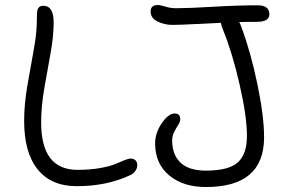

<svg xmlns="http://www.w3.org/2000/svg" viewBox="-20 -733 1146 765"><path d="M800.8 12.2Q709.5 12.2 653.8 -34.4Q598.1 -81.1 598.1 -161.1Q598.1 -204.1 624.8 -242.4Q651.4 -280.8 675.8 -280.8Q698.2 -280.8 698.2 -257.8Q698.2 -247.6 690.2 -235.4Q682.1 -223.1 674.1 -207.5Q666 -191.9 666 -172.9Q666 -116.7 699.2 -85Q732.4 -53.2 800.8 -53.2Q891.1 -53.2 927.5 -85.9Q963.9 -118.7 963.9 -191.9Q963.9 -268.6 934.6 -396.5Q905.3 -524.4 868.2 -615.2Q863.3 -626 859.9 -642.1Q836.9 -641.1 766.4 -637.5Q695.8 -633.8 667 -633.8Q634.8 -633.8 607.4 -647.5Q580.1 -661.1 580.1 -687Q580.1 -712.9 607.9 -712.9Q619.6 -712.9 639.6 -706.5Q659.7 -700.2 682.1 -700.2Q729.5 -700.2 829.1 -706.1Q928.7 -711.9 1006.8 -711.9Q1053.2 -711.9 1053.2 -675.8Q1053.2 -646 1002.9 -646Q956.1 -646 933.1 -645Q937.5 -638.7 942.9 -622.1Q979 -525.4 1005.6 -397.5Q1032.2 -269.5 1032.2 -186Q1032.2 12.2 800.8 12.2ZM286.1 8.8Q184.1 8.8 130.1 -58.1Q76.2 -125 76.2 -251Q76.2 -317.4 88.9 -391.1Q101.6 -464.8 114.3 -533.7Q127 -602.5 127 -658.2Q127 -678.7 128.2 -688Q129.4 -697.3 135 -703.6Q140.6 -710 152.8 -710Q193.8 -710 193.8 -644Q193.8 -588.4 181.4 -520.5Q168.9 -452.6 156.5 -380.9Q144 -309.1 144 -244.1Q144 -56.2 289.1 -56.2Q337.9 -56.2 377.7 -63.2Q417.5 -70.3 437.3 -78.6Q457 -86.9 474.1 -94Q491.2 -101.1 500 -101.1Q512.7 -101.1 519.8 -94.2Q526.9 -87.4 526.9 -75.2Q526.9 -63 519.3 -52Q511.7 -41 499 -35.2Q405.8 8.8 286.1 8.8Z"/></svg>

Font: Shantell Sans Normal
Style: Regular
Weight: 300
Designer: Stephen Nixon, Anya Danilova, Shantell Martin
Foundry: Arrow Type
Version: Version 1.006;[559af2be0]